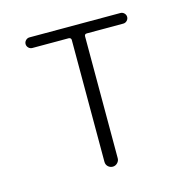

<svg xmlns="http://www.w3.org/2000/svg" viewBox="-83 -600 667 681"><g transform="rotate(-15 250.0 -260.0)"><path d="M83 -480.5Q75.2 -480.5 69.3 -486.3Q63.5 -492.2 63.5 -500Q63.5 -507.8 69.3 -513.7Q75.2 -519.5 83 -519.5H417Q424.8 -519.5 430.7 -513.7Q436.5 -507.8 436.5 -500Q436.5 -492.2 430.7 -486.3Q424.8 -480.5 417 -480.5H283.2Q274.4 -480.5 274.4 -471.7V-24.4Q274.4 -14.6 267.1 -7.3Q259.8 0 250 0Q240.2 0 232.9 -6.8Q225.6 -13.7 225.6 -24.4V-471.7Q225.6 -479.5 216.8 -480.5Z"/></g></svg>

Font: Rounded Mgen+ 1mn light
Style: Regular
Weight: 200
Designer: [Source Han Sans]
Ryoko NISHIZUKA  (kana & ideographs); Paul D. Hunt (Latin, Greek & Cyrillic); Wenlong ZHANG  (bopomofo
Version: Version 1.059.20150602